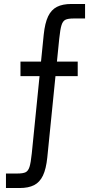

<svg xmlns="http://www.w3.org/2000/svg" viewBox="-20 -730 478 966"><path d="M10 143H67Q96 143 109 136.5Q122 130 128.5 109.5Q135 89 140 41L200 -556Q206 -614 222 -647.5Q238 -681 266.5 -695.5Q295 -710 339 -710H408V-637H351Q322 -637 309 -630.5Q296 -624 289.5 -603.5Q283 -583 278 -535L218 62Q212 120 196 153.5Q180 187 151.5 201.5Q123 216 79 216H10ZM83 -420H371V-347H83Z"/></svg>

Font: Uncut Sans VF
Style: Regular
Weight: 400
Designer: Kasper Nordkvist
Foundry: Uncut Type
Version: Version 1.100;FEAKit 1.0